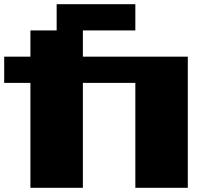

<svg xmlns="http://www.w3.org/2000/svg" viewBox="-20 -1020 1040 915"><path d="M125 -125V-625H0V-750H125V-875H250V-1000H625V-875H375V-750H875V-125H625V-625H375V-125Z"/></svg>

Font: Press Start 2P
Style: Regular
Weight: 400
Designer: CodeMan38
Foundry: CodeMan38
Version: Version 3.000